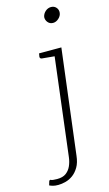

<svg xmlns="http://www.w3.org/2000/svg" viewBox="-214 -758 564 990"><g transform="rotate(-15 67.5 -263.0)"><path d="M-32 185Q-49 185 -60 182Q-71 179 -79 175L-73 155Q-69 146 -62.5 150Q-56 154 -30 154Q0 154 17.5 141Q35 128 44.5 107Q54 86 57 61L125 -496H166L97 63Q93 100 79 123.5Q65 147 46.5 160.5Q28 174 7 179.5Q-14 185 -32 185ZM138 -496 129 -460 54 -467Q49 -468 46.5 -470.5Q44 -473 44 -478L47 -496ZM158 -629Q141 -629 130.5 -641.5Q120 -654 121 -670Q124 -687 137.5 -699Q151 -711 168 -711Q185 -711 195.5 -699Q206 -687 204 -670Q202 -654 188 -641.5Q174 -629 158 -629Z"/></g></svg>

Font: Aleo ExtraLight
Style: Italic
Weight: 250
Italic angle: -7°
Designer: Alessio Laiso
Foundry: Alessio Laiso
Version: Version 2.001;gftools[0.9.29]